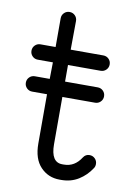

<svg xmlns="http://www.w3.org/2000/svg" viewBox="-78 -709 523 764"><g transform="rotate(10 183.5 -327.0)"><path d="M293 -98Q302 -112 318 -112Q331 -112 340 -103Q349 -94 349 -81Q349 -71 344 -64Q324 -33 293.5 -14Q263 5 224 5H217Q171 5 140 -27.5Q109 -60 109 -122V-321H49Q36 -321 27 -330Q18 -339 18 -352Q18 -365 27 -374Q36 -383 49 -383H109L110 -450H49Q36 -450 27 -459Q18 -468 18 -481Q18 -494 27 -503Q36 -512 49 -512H110V-628Q110 -641 119 -650Q128 -659 141 -659Q154 -659 163 -650Q172 -641 172 -628L171 -512H303Q316 -512 325 -503Q334 -494 334 -481Q334 -468 325 -459Q316 -450 303 -450H171V-383H303Q316 -383 325 -374Q334 -365 334 -352Q334 -339 325 -330Q316 -321 303 -321H171V-130Q171 -57 217 -57H224Q267 -57 293 -98Z"/></g></svg>

Font: Libertine Sup Medium
Style: Regular
Weight: 500
Designer: Bastien Sozeau
Foundry: NBR — Bastien Sozeau
Version: Version 2.003; ttfautohint (v1.8.4.7-5d5b);gftools[0.9.33]